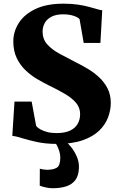

<svg xmlns="http://www.w3.org/2000/svg" viewBox="-20 -773 646 1046"><path d="M289.5 11Q229 11 180.8 0.5Q132.5 -10 98.5 -20.8Q64.5 -31.5 47 -33L59 -219.5H152.5L177 -86.5Q184 -77.5 199 -68.8Q214 -60 236.5 -54Q259 -48 287.5 -48Q333 -48 361.2 -61.2Q389.5 -74.5 403 -98Q416.5 -121.5 416.5 -151Q416.5 -186.5 394.2 -212.8Q372 -239 333.2 -261.8Q294.5 -284.5 243.5 -309Q214.5 -323.5 181.2 -343Q148 -362.5 118.8 -390.5Q89.5 -418.5 71 -457Q52.5 -495.5 52.5 -547.5Q52.5 -601 82.5 -648Q112.5 -695 173.2 -724Q234 -753 325.5 -753Q369 -753 403.2 -748Q437.5 -743 463.5 -736Q489.5 -729 507.8 -723.5Q526 -718 537 -717L527 -539H436L413.5 -668.5Q409.5 -674.5 397.2 -680.5Q385 -686.5 366.8 -690.8Q348.5 -695 325 -695Q285.5 -695 260.5 -682Q235.5 -669 223.8 -647.8Q212 -626.5 212 -601Q212 -560 237.2 -531.5Q262.5 -503 303.5 -480.8Q344.5 -458.5 390.5 -435Q421 -420 454.8 -400.2Q488.5 -380.5 517.8 -354Q547 -327.5 565.2 -292.8Q583.5 -258 583.5 -212.5Q583.5 -173 568.8 -133.5Q554 -94 520.2 -61.2Q486.5 -28.5 429.8 -8.8Q373 11 289.5 11ZM267 252.5Q249.5 252.5 229.8 248.2Q210 244 196.5 238.5L197 146Q207 149 218.8 150.5Q230.5 152 236.5 152Q270.5 152 289.5 140.5Q308.5 129 308.5 85Q308.5 68 303 50.5Q297.5 33 290.2 19.2Q283 5.5 276.5 0H320.5H339.5Q351 7.5 368 28.8Q385 50 398.2 79.8Q411.5 109.5 410 143Q408.5 183.5 390.8 207.5Q373 231.5 341.5 242Q310 252.5 267 252.5Z"/></svg>

Font: Merriweather 48pt Black
Style: Regular
Weight: 900
Version: Version 2.100